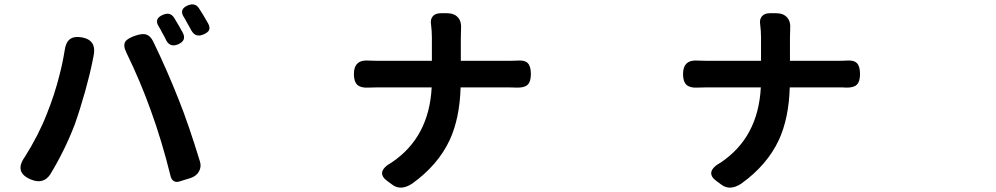

<svg xmlns="http://www.w3.org/2000/svg" viewBox="-20 -823 4540 875"><path d="M121.1 -4.9Q43 -37.1 92.8 -107.4Q155.3 -206.1 193.4 -303.7Q229.5 -393.6 251 -480.5Q265.6 -536.1 274.4 -591.8Q279.3 -629.9 298.8 -644.5Q318.4 -659.2 355.5 -652.3Q423.8 -638.7 405.3 -562.5Q404.3 -556.6 402.3 -547.9Q401.4 -544.9 401.4 -543Q390.6 -488.3 368.2 -407.2Q342.8 -317.4 320.3 -254.9Q275.4 -137.7 209 -28.3Q177.7 18.6 121.1 -4.9ZM757.8 -18.6Q717.8 -181.6 666 -323.2Q620.1 -451.2 556.6 -582Q540 -614.3 550.8 -632.8Q560.5 -648.4 598.6 -661.1Q628.9 -670.9 645.5 -666Q665 -660.2 677.7 -634.8Q741.2 -503.9 795.9 -365.2Q838.9 -257.8 891.6 -85.9Q898.4 -62.5 886.7 -41.5Q875 -20.5 848.6 -11.7L835.9 -7.8L797.9 3.9Q783.2 8.8 772.5 2.4Q761.7 -3.9 757.8 -18.6ZM737.3 -639.6Q731.4 -653.3 719.7 -672.9Q717.8 -677.7 712.4 -687Q707 -696.3 704.1 -701.2Q679.7 -738.3 723.6 -755.9Q755.9 -769.5 773.4 -742.2Q797.9 -702.1 812.5 -674.8Q832 -638.7 792 -621.1Q754.9 -605.5 737.3 -639.6ZM852.5 -683.6Q850.6 -686.5 847.7 -692.4Q838.9 -709 834 -716.8Q831.1 -722.7 824.2 -734.4Q820.3 -741.2 818.4 -744.1Q793.9 -781.2 836.9 -798.8Q869.1 -811.5 886.2 -786.1Q903.3 -760.7 928.7 -715.8Q938.5 -697.3 932.6 -685.5Q927.7 -674.8 907.2 -666Q871.1 -650.4 852.5 -683.6Z M1767.6 18.6 1745.1 2Q1717.8 -17.6 1721.7 -39.1Q1726.6 -61.5 1765.6 -83Q1935.5 -197.3 1947.3 -424.8H1703.1Q1672.9 -424.8 1658.2 -423.8Q1624 -421.9 1608.4 -436.5Q1592.8 -451.2 1592.8 -485.4Q1592.8 -552.7 1661.1 -546.9Q1673.8 -545.9 1699.2 -545.9H1823.2H1948.2V-651.4Q1948.2 -683.6 1944.3 -711.9Q1940.4 -734.4 1952.1 -748.5Q1963.9 -762.7 1988.3 -762.7H2017.6Q2049.8 -762.7 2066.9 -743.7Q2084 -724.6 2081.1 -691.4Q2080.1 -675.8 2080.1 -650.4V-545.9H2295.9Q2324.2 -545.9 2336.9 -546.9Q2371.1 -549.8 2385.3 -535.2Q2399.4 -520.5 2399.4 -485.4Q2399.4 -451.2 2384.8 -437Q2370.1 -422.9 2336.9 -423.8Q2323.2 -424.8 2294.9 -424.8H2079.1Q2075.2 -284.2 2029.3 -184.6Q1975.6 -70.3 1858.4 13.7Q1806.6 47.9 1767.6 18.6Z M3267.6 18.6 3245.1 2Q3217.8 -17.6 3221.7 -39.1Q3226.6 -61.5 3265.6 -83Q3435.5 -197.3 3447.3 -424.8H3203.1Q3172.9 -424.8 3158.2 -423.8Q3124 -421.9 3108.4 -436.5Q3092.8 -451.2 3092.8 -485.4Q3092.8 -552.7 3161.1 -546.9Q3173.8 -545.9 3199.2 -545.9H3323.2H3448.2V-651.4Q3448.2 -683.6 3444.3 -711.9Q3440.4 -734.4 3452.1 -748.5Q3463.9 -762.7 3488.3 -762.7H3517.6Q3549.8 -762.7 3566.9 -743.7Q3584 -724.6 3581.1 -691.4Q3580.1 -675.8 3580.1 -650.4V-545.9H3795.9Q3824.2 -545.9 3836.9 -546.9Q3871.1 -549.8 3885.3 -535.2Q3899.4 -520.5 3899.4 -485.4Q3899.4 -451.2 3884.8 -437Q3870.1 -422.9 3836.9 -423.8Q3823.2 -424.8 3794.9 -424.8H3579.1Q3575.2 -284.2 3529.3 -184.6Q3475.6 -70.3 3358.4 13.7Q3306.6 47.9 3267.6 18.6Z"/></svg>

Font: Bpmf GenSen Rounded B
Style: B
Weight: 700
Foundry: But Ko
Version: Version 1.320